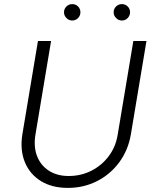

<svg xmlns="http://www.w3.org/2000/svg" viewBox="-20 -900 749 936"><path d="M311 16Q233 16 179 -17.5Q125 -51 101 -110Q77 -169 89 -245H153Q143 -185 160.5 -139.5Q178 -94 218 -68Q258 -42 315 -42Q375 -42 426 -68Q477 -94 511 -140Q545 -186 554 -245H618Q605 -168 561.5 -109Q518 -50 453 -17Q388 16 311 16ZM89 -245 165 -700H229L153 -245ZM554 -245 630 -700H694L618 -245ZM332 -800Q316 -800 304 -812Q292 -824 292 -840Q292 -857 304 -868.5Q316 -880 332 -880Q349 -880 360.5 -868.5Q372 -857 372 -840Q372 -824 360.5 -812Q349 -800 332 -800ZM574 -800Q558 -800 546 -812Q534 -824 534 -840Q534 -857 546 -868.5Q558 -880 574 -880Q591 -880 602.5 -868.5Q614 -857 614 -840Q614 -824 602.5 -812Q591 -800 574 -800Z"/></svg>

Font: Figtree Light Light
Style: Italic
Weight: 300
Italic angle: -9.5°
Version: Version 2.000